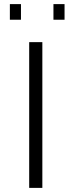

<svg xmlns="http://www.w3.org/2000/svg" viewBox="-20 -916 352 934"><path d="M186 -711V-2H122V-711ZM294 -896V-820H240V-896ZM82 -896V-820H28V-896Z"/></svg>

Font: Fundamental  Brigade Scvhlank
Style: Regular
Weight: 100
Designer: Peter Wiegel, original typeface by Arno Drescher 1935
Foundry: Peter Wiegel
Version: Version 0.000 2012 initial release